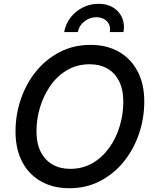

<svg xmlns="http://www.w3.org/2000/svg" viewBox="-20 -972 803 1002"><path d="M341.3 10.3Q257.3 10.3 194.1 -25.4Q130.9 -61 95.9 -127.4Q61 -193.8 61 -285.6Q61 -373 88.6 -454.1Q116.2 -535.2 167.7 -598.9Q219.2 -662.6 291.5 -700.2Q363.8 -737.8 453.1 -737.8Q537.1 -737.8 599.9 -702.1Q662.6 -666.5 697.8 -600.3Q732.9 -534.2 732.9 -441.9Q732.9 -354.5 705.3 -273.4Q677.7 -192.4 626 -128.4Q574.2 -64.5 502.2 -27.1Q430.2 10.3 341.3 10.3ZM345.7 -90.8Q411.6 -90.8 463.1 -120.8Q514.6 -150.9 550.5 -201.4Q586.4 -252 605 -314.2Q623.5 -376.5 623.5 -440.4Q623.5 -504.9 601.3 -548.6Q579.1 -592.3 539.8 -614.5Q500.5 -636.7 448.7 -636.7Q382.8 -636.7 331.3 -606.7Q279.8 -576.7 243.9 -525.9Q208 -475.1 189.2 -413.1Q170.4 -351.1 170.4 -287.1Q170.4 -223.1 192.6 -179.4Q214.8 -135.7 254.4 -113.3Q293.9 -90.8 345.7 -90.8ZM494.1 -952.1Q539.1 -952.1 570.8 -932.6Q602.5 -913.1 617.2 -879.6Q631.8 -846.2 624.5 -804.7H553.2Q559.1 -838.9 538.1 -860.6Q517.1 -882.3 482.9 -882.3Q448.7 -882.3 420.7 -860.6Q392.6 -838.9 386.2 -804.7H314.9Q322.3 -846.2 347.7 -879.6Q373 -913.1 411.4 -932.6Q449.7 -952.1 494.1 -952.1Z"/></svg>

Font: Inter 18pt Medium
Style: Italic
Weight: 500
Italic angle: -9.3988°
Designer: Rasmus Andersson
Foundry: rsms
Version: Version 4.001;git-66647c0bb